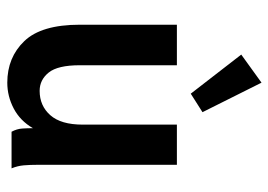

<svg xmlns="http://www.w3.org/2000/svg" viewBox="-128 -616 755 540"><g transform="rotate(90 250.0 -345.5)"><path d="M212 12Q141 12 95 -36Q49 -84 49 -192V-465H163V-192Q163 -130 183.5 -104.5Q204 -79 235 -79Q277 -79 303.5 -109Q330 -139 330 -200V-465H443V-74Q443 -52 444.5 -34.5Q446 -17 453 0H350Q342 -15 341 -30Q340 -45 340 -60Q319 -24 284.5 -6Q250 12 212 12ZM243 -504 133 -646 212 -703 295 -537Z"/></g></svg>

Font: Inconsolata
Style: Bold
Weight: 700
Monospace: yes
Designer: Raph Levien, Cyreal, Brenton Simpson
Foundry: Raph Levien, Cyreal, Google
Version: Version 3.100; ttfautohint (v1.8.4.7-5d5b)